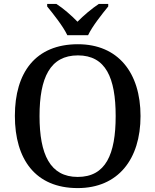

<svg xmlns="http://www.w3.org/2000/svg" viewBox="-20 -951 794 981"><path d="M324 -771H430C451 -816 502 -880 533 -918V-931H485C450 -908 406 -871 376 -840C346 -871 304 -908 268 -931H221V-918C252 -880 303 -816 324 -771ZM377 10C583 10 698 -137 698 -358C698 -580 583 -725 378 -725C161 -725 56 -580 56 -359C56 -137 161 10 377 10ZM377 -47C236 -47 182 -162 182 -358C182 -554 236 -668 378 -668C520 -668 571 -554 571 -358C571 -162 520 -47 377 -47Z"/></svg>

Font: Noto Serif Thai Medium
Style: Regular
Weight: 500
Designer: Monotype Design Team
Foundry: Monotype Imaging Inc.
Version: Version 1.901;PS 001.901;hotconv 1.0.88;makeotf.lib2.5.64775